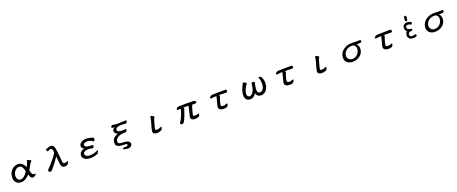

<svg xmlns="http://www.w3.org/2000/svg" viewBox="235 -2995 13030 5474"><g transform="rotate(-20 6750.0 -258.5)"><path d="M444.3 -486.8Q388.7 -486.8 339.4 -465.8Q264.2 -433.6 216.3 -365.2Q168 -296.4 159.7 -209.5Q157.7 -190.9 157.7 -173.8Q157.7 -141.6 164.6 -112.8Q177.2 -58.6 212.4 -23.4Q235.4 -0.5 267.1 13.7Q307.6 31.7 362.3 31.7Q428.7 31.7 491.2 -3.9Q553.7 -39.6 611.8 -104.5L617.2 -110.4Q622.6 -91.8 626.2 -80.6Q629.9 -69.3 634.3 -58.1Q643.6 -36.1 656.2 -18.6Q668.9 -1.5 685.3 9.3Q701.7 20 722.7 20Q742.7 20 771 3.9Q797.9 -11.2 813 -31.2Q822.8 -44.4 822.8 -56.6Q822.8 -62 820.3 -63Q819.8 -63 818.4 -63Q816.9 -63 811 -61.5Q805.2 -60.1 796.9 -60.1Q750.5 -60.1 726.3 -93.5Q702.1 -127 688 -206.1Q716.8 -253.9 738.8 -300.3Q760.7 -346.7 789.1 -389.2Q791.5 -393.1 796.9 -399.2Q802.2 -405.3 808.1 -412.1Q821.3 -427.2 832 -436Q837.9 -440.9 837.9 -445.8Q837.9 -452.1 828.6 -461.4Q824.7 -465.3 819.8 -469.2Q806.6 -478.5 788.6 -486.3Q754.4 -500.5 731 -500.5Q718.8 -500.5 715.3 -496.6L713.4 -493.7Q712.4 -470.7 706.1 -448.2Q694.3 -409.2 668.5 -362.8Q657.2 -342.8 642.1 -314L639.2 -325.2Q628.9 -368.2 606.9 -398.9Q574.7 -443.4 529.3 -465.8Q515.1 -473.1 500 -477.5Q470.2 -486.8 444.3 -486.8ZM372.1 -46.4Q329.1 -46.4 298.8 -76.7Q276.9 -98.6 266.1 -130.9Q258.3 -155.8 258.3 -184.6Q258.3 -219.7 271.7 -258.3Q285.2 -296.9 309.6 -329.3Q334 -361.8 367.4 -383.3Q400.9 -404.8 442.4 -404.8Q477.1 -404.8 500 -389.2Q522.9 -374 538.3 -348.6Q553.7 -323.2 564.5 -289.6Q574.7 -255.9 584 -215.8Q542.5 -153.8 505.4 -116.7Q466.8 -78.1 427.2 -59.6Q399.4 -46.4 372.1 -46.4Z M1370.1 -538.6Q1377.9 -538.6 1387.7 -543.7Q1397.5 -548.8 1406.2 -553.7Q1420.9 -561.5 1433.1 -567.1Q1445.3 -572.8 1458 -572.8Q1474.6 -572.8 1485.4 -567.9Q1496.1 -563 1502.4 -554Q1508.8 -544.9 1512.7 -532.7Q1518.1 -517.6 1520 -506.3L1528.8 -443.4Q1495.6 -384.8 1435.1 -307.1Q1376 -231.4 1311.5 -158.7Q1243.7 -82 1204.1 -46.4Q1189 -32.2 1189 -14.2Q1189 -4.4 1193.1 3.9Q1197.3 12.2 1202.4 17.3Q1207.5 22.5 1212.9 25.9Q1226.1 34.7 1244.1 34.7Q1270 34.7 1293 11.7Q1297.9 6.8 1304.2 -1Q1362.3 -70.3 1428.2 -156.7Q1490.7 -238.8 1537.6 -309.1L1543.9 -318.8L1545.4 -307.1Q1556.2 -229 1559.1 -165Q1562 -101.1 1573.2 -56.2Q1584 -12.2 1610.6 11.7Q1637.2 35.6 1696.3 35.6Q1723.6 35.6 1744.1 22.9Q1765.6 10.3 1780.3 -7.8Q1794.9 -25.9 1802.5 -46.1Q1810.1 -66.4 1810.1 -80.1Q1810.1 -82.5 1809.1 -83.5Q1807.1 -85.4 1802 -85.4Q1796.9 -85.4 1788.1 -82Q1761.7 -70.8 1755.1 -68.4Q1748.5 -65.9 1741.2 -64Q1727.1 -60.1 1713.9 -60.1Q1695.3 -60.1 1683.6 -65.9Q1662.1 -76.7 1656.2 -101.6Q1653.8 -112.8 1652.8 -124.5Q1650.9 -146 1639.2 -272Q1635.3 -314 1630.4 -356L1621.1 -435.5Q1613.3 -501.5 1605 -545.9Q1589.8 -607.9 1562.5 -631.8Q1537.6 -653.8 1493.7 -653.8Q1465.8 -653.8 1445.8 -647Q1428.2 -641.6 1418.5 -636.7Q1401.4 -628.9 1388.2 -623.3Q1375 -617.7 1358.4 -617.7Q1354 -617.7 1352.5 -618.2Q1351.1 -618.7 1349.6 -618.7Q1342.3 -618.7 1339.8 -615.7Q1336.9 -610.8 1336.9 -605.2Q1336.9 -599.6 1338.4 -592.8Q1344.2 -570.3 1348.1 -561.5Q1352.1 -552.7 1356 -547.9L1358.9 -544.4Q1364.7 -538.6 1370.1 -538.6Z M2696.3 -356Q2707 -356 2720.7 -374.8Q2734.4 -393.6 2739.7 -418Q2741.2 -422.9 2741.2 -427.7Q2741.2 -432.6 2740.7 -437.7Q2740.2 -442.9 2740.2 -445.3Q2735.4 -453.1 2712.6 -463.1Q2689.9 -473.1 2657.5 -481.9Q2625 -490.7 2587.6 -497.1Q2550.3 -503.4 2521 -503.4Q2464.4 -503.4 2423.3 -490.2Q2368.7 -473.1 2336.4 -440.9Q2320.8 -425.8 2312 -408.2Q2298.3 -381.8 2298.3 -356.4Q2298.3 -331.1 2312 -305.2Q2325.7 -279.8 2365.2 -259.8L2378.9 -252.9L2363.8 -251.5Q2335 -248.5 2308.6 -235.8Q2268.1 -216.3 2243.2 -180.7Q2234.9 -168.9 2228.5 -155.3Q2216.3 -128.9 2216.3 -97.7Q2216.3 -53.2 2239.3 -22.9Q2262.7 7.3 2296.6 25.9Q2330.6 44.4 2370.1 52.7Q2409.7 61 2441.4 61Q2516.1 61 2571.8 47.9Q2627.4 34.7 2661.1 20.5Q2688 7.3 2701.2 -21.2Q2714.4 -49.8 2714.4 -80.1Q2714.4 -83.5 2711.4 -86.4Q2710.4 -87.4 2709.5 -87.4Q2708.5 -87.4 2708 -86.9Q2702.1 -85.4 2689.9 -78.4Q2677.7 -71.3 2671.4 -67.6Q2665 -64 2661.6 -62.5Q2624.5 -43.5 2564 -29.8Q2515.1 -19 2457.3 -19Q2399.4 -19 2359.9 -41Q2318.8 -64 2318.8 -110.4Q2318.8 -134.3 2332 -151.9Q2356.4 -185.1 2414.6 -195.8Q2441.9 -200.7 2472.2 -200.7Q2502.4 -200.7 2533.2 -196.8Q2564.5 -192.9 2591.3 -182.6Q2597.2 -181.2 2603.3 -180.2Q2609.4 -179.2 2610.4 -179.2Q2616.2 -179.2 2622.6 -187.5Q2635.7 -205.1 2645 -235.8Q2648.9 -247.6 2648.9 -252.4Q2648.9 -257.3 2645.8 -260.5Q2642.6 -263.7 2635.3 -265.6Q2619.1 -271 2597.2 -272.5Q2575.2 -273.9 2561.5 -273.9Q2547.9 -273.9 2543 -273.9Q2538.1 -273.9 2533.7 -274.4Q2524.9 -274.9 2519 -275.9Q2443.4 -282.2 2416.5 -309.1Q2408.2 -317.4 2404.3 -328.1Q2398.9 -341.8 2398.9 -357.4Q2399.4 -373.5 2413.6 -386.7Q2438 -409.2 2484.9 -417.5Q2507.3 -421.4 2529.3 -421.4Q2567.4 -419.4 2609.9 -405.3Q2628.9 -398.4 2644.3 -389.9Q2659.7 -381.3 2669.9 -373Q2680.2 -364.7 2686.5 -360.4Q2692.9 -356 2696.3 -356Z M3232.9 -106.4Q3232.9 -61 3253.9 -35.2Q3274.9 -8.8 3311.3 5.1Q3347.7 19 3395.3 23.9Q3442.9 28.8 3495.1 30.8Q3515.1 30.8 3521.7 31.5Q3528.3 32.2 3531.2 32.7Q3552.7 36.1 3563.5 46.9Q3570.3 53.2 3570.3 63.5Q3570.3 79.1 3557.6 87.4Q3540 98.6 3514.2 99.6Q3502.9 100.1 3495.1 100.1Q3448.7 100.1 3426.8 107.4Q3405.8 113.8 3403.3 122.1Q3402.8 123 3402.8 123.8Q3402.8 124.5 3402.8 125.2Q3402.8 126 3403.3 127.4Q3405.3 132.8 3412.6 138.7Q3427.2 149.9 3457.5 158.7Q3469.7 162.6 3487.3 164.6Q3529.3 168.9 3548.8 169.9L3560.5 170.4Q3593.8 169.4 3617.7 156.7Q3652.3 138.2 3667.5 106Q3676.8 85.9 3676.8 65.9Q3676.8 54.7 3673.3 43.9Q3667 21 3648.2 4.6Q3629.4 -11.7 3605.2 -21.7Q3581.1 -31.7 3554.2 -36.1Q3526.9 -40.5 3504.9 -40.5Q3462.9 -42.5 3429.7 -44.4Q3396.5 -46.4 3374.5 -53.2Q3349.1 -60.5 3336.4 -75.9Q3323.7 -91.3 3323.7 -118.2Q3323.7 -148.4 3336.9 -174.3Q3356 -211.9 3397.9 -238.8Q3436.5 -263.7 3490.2 -275.9Q3522 -285.6 3556.2 -286.6Q3589.4 -287.6 3612.3 -289.6Q3630.4 -289.6 3641.1 -291Q3654.8 -293 3663.1 -300.8Q3667 -304.7 3671.4 -313Q3675.3 -320.3 3679.7 -333.3Q3684.1 -346.2 3685.5 -353.5Q3687 -360.8 3687 -365.2Q3687 -369.6 3686.5 -371.1Q3686 -372.6 3684.6 -374Q3683.1 -375.5 3679.4 -376.5Q3675.8 -377.4 3672.1 -377.4Q3668.5 -377.4 3660.2 -376Q3651.9 -374.5 3638.7 -373Q3607.9 -369.6 3577.1 -369.6Q3495.1 -369.6 3458.5 -384.8Q3419.4 -400.4 3419.4 -443.4Q3419.4 -478 3454.1 -499.5Q3501.5 -528.8 3607.4 -528.8Q3626 -528.8 3640.1 -527.8Q3661.1 -525.9 3686.5 -523.9Q3717.8 -521 3724.1 -521Q3730.5 -521 3738.3 -523.9Q3748 -527.8 3754.9 -534.7Q3768.6 -548.3 3777.8 -581.5H3778.3Q3780.3 -587.4 3780.3 -590.3Q3780.3 -596.2 3776.9 -599.6Q3772 -603.5 3765.1 -605.5Q3763.7 -606 3763.7 -606Q3736.3 -606 3706.5 -604Q3676.8 -602.1 3627.4 -602.1Q3578.1 -602.1 3520.5 -599.1Q3508.3 -598.6 3498.5 -598.6Q3488.8 -598.6 3475.3 -598.9Q3461.9 -599.1 3441.9 -601.1Q3416 -604 3391.6 -608.4Q3383.8 -609.9 3377.9 -610.8Q3372.1 -611.8 3369.6 -612.3Q3363.8 -613.3 3357.9 -614.5Q3352.1 -615.7 3350.6 -615.7Q3335.9 -615.7 3319.3 -594.2Q3312.5 -585.4 3308.3 -575.4Q3304.2 -565.4 3304.2 -558.6Q3304.2 -550.8 3309.6 -546.4Q3320.8 -536.6 3343.8 -534.7Q3354.5 -533.7 3360.4 -533.7Q3369.1 -533.7 3373.5 -534.2Q3380.9 -534.7 3385.7 -534.7H3408.7L3387.2 -526.4Q3366.7 -518.1 3352.5 -503.9Q3332.5 -483.4 3326.7 -456.1Q3323.7 -442.9 3323.7 -432.6Q3323.7 -415 3331.1 -399.9Q3339.8 -382.3 3355 -367.2Q3375.5 -346.7 3404.3 -332L3413.6 -327.6Q3384.3 -317.4 3367.7 -309.6Q3334.5 -294.9 3312 -277.3Q3277.8 -251 3260.7 -222.4Q3243.7 -193.8 3238.3 -164.1Q3232.9 -134.3 3232.9 -106.4Z M4651.9 -89.4Q4649.9 -95.7 4647.5 -95.7Q4647 -95.7 4646.5 -95.7Q4639.6 -92.8 4631.8 -87.9Q4590.3 -67.4 4561.5 -59.8Q4532.7 -52.2 4510.7 -52.2Q4482.9 -52.2 4471.2 -60.5Q4458.5 -68.8 4458.5 -84Q4458.5 -103.5 4489.7 -216.8Q4502.4 -262.7 4515.6 -308.1L4536.6 -378.9Q4539.1 -387.7 4545.2 -395Q4551.3 -402.3 4555.2 -406.7Q4566.4 -418.5 4566.4 -422.4Q4566.4 -424.3 4563 -428.5Q4559.6 -432.6 4555.4 -437Q4551.3 -441.4 4542.5 -447.8Q4524.9 -460.9 4505.6 -469.5Q4486.3 -478 4469.2 -478Q4454.6 -478 4449.7 -464.4Q4448.2 -460 4448.2 -456.8Q4448.2 -453.6 4449 -449.2Q4449.7 -444.8 4449.7 -439Q4449.7 -433.1 4449.2 -427.7Q4446.8 -408.2 4430.7 -345.7Q4422.4 -313.5 4412.1 -277.3Q4383.8 -178.2 4378.9 -158.9Q4374 -139.6 4372.1 -132.3Q4370.1 -124 4365.7 -106.9Q4356.9 -70.3 4356.9 -47.9Q4356.9 -6.3 4388.7 16.1Q4420.4 38.6 4483.4 38.6Q4514.2 38.6 4545.4 30.3Q4574.7 22.9 4607.9 8.8Q4618.2 4.4 4626.5 -6.3Q4643.1 -27.3 4648.9 -60.1Q4651.9 -75.2 4651.9 -89.4Z M5528.3 -469.2Q5427.7 -469.2 5298.8 -463.4Q5290 -463.4 5268.6 -451.7Q5248 -440.4 5235.8 -413.1Q5235.8 -409.2 5234.9 -405.8Q5233.9 -402.3 5233.6 -401.1Q5233.4 -399.9 5233.4 -399.4Q5233.4 -391.6 5241.2 -385.3Q5247.1 -380.4 5262.2 -376.5Q5278.3 -378.4 5295.7 -380.4Q5313 -382.3 5349.1 -384.8Q5338.4 -335.9 5318.8 -280.8Q5277.8 -161.6 5231.4 -77.1Q5208 -34.2 5190.4 -13.2Q5185.5 -1.5 5185.5 9.3Q5185.5 22 5195.3 31.7Q5208 44.4 5233.4 44.4Q5255.4 44.4 5271.5 33.2Q5301.8 11.2 5319.8 -31.2Q5328.1 -50.8 5335 -65.4Q5355.5 -110.4 5375 -159.2Q5407.7 -242.2 5432.6 -323.2Q5441.9 -352.1 5441.9 -358.4Q5441.9 -362.3 5440.4 -365.2Q5437.5 -370.6 5424.8 -388.2H5433.6Q5444.3 -388.2 5452.6 -388.7Q5466.8 -389.2 5475.3 -389.2Q5483.9 -389.2 5484.9 -389.2Q5485.8 -389.2 5486.6 -389.2Q5487.3 -389.2 5488 -389.2Q5488.8 -389.2 5489.7 -389.2Q5490.7 -389.2 5491.7 -389.2Q5492.7 -389.2 5493.9 -389.2Q5495.1 -389.2 5496.1 -388.9Q5497.1 -388.7 5498 -388.7Q5500.5 -388.7 5504.9 -388.7Q5515.6 -388.2 5529.8 -388.2Q5543.9 -388.2 5553.7 -387.7Q5570.3 -387.2 5579.1 -387.2H5584.5Q5567.9 -297.9 5541.5 -203.6Q5518.6 -122.6 5512.2 -95.7Q5510.3 -85.4 5509.3 -76.7L5507.3 -59.6Q5507.3 -18.6 5538.6 6.8Q5569.8 32.7 5631.8 32.7Q5659.7 32.7 5691.4 25.9Q5723.1 19 5751 6.8Q5770 -3.9 5776.9 -24.7Q5783.7 -45.4 5783.7 -69.3Q5783.7 -79.6 5781.2 -79.6Q5780.8 -79.6 5776.9 -79.1Q5772.9 -78.6 5763.2 -78.6Q5692.9 -59.1 5659.2 -59.1Q5639.6 -59.1 5626 -65.9Q5610.8 -73.2 5610.8 -95.7Q5610.8 -107.9 5618.2 -139.2Q5636.7 -215.8 5670.4 -329.1Q5671.9 -335 5674.8 -339.4Q5680.2 -349.1 5685.1 -354.5Q5691.9 -362.8 5695.3 -366.7Q5694.3 -369.6 5689.9 -374L5682.1 -382.8L5693.8 -381.3Q5728.5 -377 5748.8 -377Q5769 -377 5782.2 -378.9Q5810.1 -384.3 5820.8 -395Q5829.1 -402.8 5829.1 -411.6Q5829.1 -420.9 5823.2 -431.2Q5819.8 -437 5818.6 -438.2Q5817.4 -439.5 5816.7 -440.4Q5815.9 -441.4 5815.2 -442.1Q5814.5 -442.9 5813.5 -443.4Q5804.7 -450.7 5793.2 -456.3Q5781.7 -461.9 5772 -464.6Q5762.2 -467.3 5755.9 -467.3Q5743.2 -467.3 5723.6 -466.8Q5704.1 -466.3 5683.1 -466.3Q5662.1 -466.3 5624.5 -467.8Q5586.9 -469.2 5528.3 -469.2Z M6645 -68.8Q6642.6 -77.1 6639.2 -77.1Q6638.7 -77.1 6638.7 -77.1Q6632.3 -76.2 6625 -72.3Q6567.9 -45.4 6515.6 -45.4Q6489.3 -45.4 6470.2 -54.7Q6449.7 -64.5 6449.7 -89.8Q6449.7 -103 6453.6 -124.8Q6457.5 -146.5 6463.9 -169.9Q6477.5 -220.2 6489.7 -255.4L6522.9 -353Q6521.5 -355.5 6521 -356Q6517.6 -358.9 6493.2 -376.5H6506.8Q6597.7 -376.5 6674.3 -372.1L6715.8 -369.6Q6737.3 -369.6 6750 -384.3Q6756.8 -391.6 6759.8 -402.8Q6761.2 -407.2 6761.2 -413.6Q6761.2 -418.9 6759.3 -426.8Q6755.9 -441.9 6746.3 -449.2Q6736.8 -456.5 6731.4 -456.5Q6706.1 -456.5 6672.9 -455.6Q6639.6 -454.6 6589.4 -454.6Q6539.1 -454.6 6471.2 -454.1Q6403.3 -453.6 6335.9 -450.7Q6316.4 -450.7 6299.3 -443.8Q6264.2 -430.7 6246.6 -407.7Q6238.8 -397.9 6237.8 -389.6Q6237.8 -386.7 6238.3 -382.3Q6240.7 -369.1 6252 -362.3Q6255.9 -359.9 6263.2 -359.9Q6264.6 -359.9 6267.1 -359.9Q6300.3 -368.2 6340.8 -371.1Q6360.8 -372.6 6376 -373Q6401.4 -374.5 6424.3 -376Q6418.5 -340.8 6408.2 -299.3Q6386.7 -213.4 6372.1 -161.1Q6358.4 -111.3 6354.5 -94.7Q6350.6 -78.1 6350.6 -62.5Q6350.6 -46.9 6355.5 -33.2Q6365.7 -7.3 6385.3 8.8Q6405.3 25.4 6433.1 32.7Q6461.4 40.5 6492.2 40.5Q6514.6 40.5 6541.5 38.1Q6568.4 35.6 6591.3 24.9Q6614.3 14.2 6629.9 -7.8Q6645 -29.3 6645 -68.8Z M7148.9 -133.8Q7148.9 -87.4 7160.2 -53.7Q7171.9 -19 7193.8 2.4Q7213.9 22.9 7242.7 33.2Q7271.5 43.5 7304.7 43.5Q7337.9 43.5 7365.2 34.2Q7408.2 19 7439.5 -12.7Q7457.5 -30.8 7471.7 -54.7Q7476.1 -61.5 7484.4 -78.6L7487.8 -67.9Q7503.9 -11.2 7541.7 16.1Q7579.6 43.5 7630.6 43.5Q7681.6 43.5 7724.1 21.5Q7766.6 -0.5 7797.9 -40.3Q7829.1 -80.1 7846.9 -137Q7864.7 -193.8 7864.7 -263.7Q7864.7 -301.8 7856.4 -337.4Q7848.1 -374 7825.2 -423.8Q7817.9 -439.5 7802.2 -451.2Q7786.1 -462.9 7770.3 -468.3Q7754.4 -473.6 7742.7 -473.6Q7735.4 -473.6 7732.9 -471.2Q7731.9 -470.2 7731.9 -468.3Q7731.9 -466.3 7731.9 -464.8Q7732.4 -462.4 7733.4 -459Q7734.4 -455.6 7740.2 -441.9Q7754.4 -401.4 7761.7 -355.7Q7769 -310.1 7769 -265.6Q7769 -221.2 7759.8 -180.7Q7740.7 -98.1 7687 -64Q7660.6 -47.4 7627 -47.4Q7603 -47.4 7587.9 -59.6Q7573.7 -71.3 7565.9 -88.9Q7558.1 -106.4 7555.7 -126.2Q7553.2 -146 7553.2 -164.6Q7553.2 -183.1 7556.2 -207Q7559.1 -231 7563.5 -255.4Q7572.8 -305.2 7583 -339.4Q7587.9 -350.1 7587.9 -360.4Q7587.9 -372.1 7578.1 -381.8Q7564.5 -395.5 7534.7 -397.9Q7531.2 -397.9 7528.3 -397.9Q7508.8 -397.9 7500.5 -390.1L7498 -386.7Q7488.8 -372.6 7486.8 -349.1Q7482.9 -290.5 7469.7 -235.8Q7441.9 -122.6 7383.3 -70.8Q7353 -44.4 7317.4 -44.4Q7286.1 -44.4 7263.7 -66.9Q7241.7 -88.9 7241.7 -133.8Q7241.7 -174.3 7254.2 -215.3Q7266.6 -256.3 7284.2 -293.7Q7301.8 -331.1 7322.3 -362.8Q7343.3 -394 7360.8 -416Q7362.8 -418.9 7362.8 -421.4Q7362.8 -427.7 7354 -437Q7341.8 -448.7 7317.4 -460.4Q7302.2 -467.3 7290.3 -470Q7278.3 -472.7 7272.7 -472.7Q7267.1 -472.7 7263.2 -472.2Q7255.9 -470.7 7254.4 -463.9Q7252.4 -453.6 7250 -448Q7247.6 -442.4 7246.1 -439Q7242.2 -430.2 7239.3 -424.8Q7198.7 -350.6 7177.2 -285.6Q7164.6 -248 7156.7 -209Q7148.9 -170.4 7148.9 -133.8Z M8645 -68.8Q8642.6 -77.1 8639.2 -77.1Q8638.7 -77.1 8638.7 -77.1Q8632.3 -76.2 8625 -72.3Q8567.9 -45.4 8515.6 -45.4Q8489.3 -45.4 8470.2 -54.7Q8449.7 -64.5 8449.7 -89.8Q8449.7 -103 8453.6 -124.8Q8457.5 -146.5 8463.9 -169.9Q8477.5 -220.2 8489.7 -255.4L8522.9 -353Q8521.5 -355.5 8521 -356Q8517.6 -358.9 8493.2 -376.5H8506.8Q8597.7 -376.5 8674.3 -372.1L8715.8 -369.6Q8737.3 -369.6 8750 -384.3Q8756.8 -391.6 8759.8 -402.8Q8761.2 -407.2 8761.2 -413.6Q8761.2 -418.9 8759.3 -426.8Q8755.9 -441.9 8746.3 -449.2Q8736.8 -456.5 8731.4 -456.5Q8706.1 -456.5 8672.9 -455.6Q8639.6 -454.6 8589.4 -454.6Q8539.1 -454.6 8471.2 -454.1Q8403.3 -453.6 8335.9 -450.7Q8316.4 -450.7 8299.3 -443.8Q8264.2 -430.7 8246.6 -407.7Q8238.8 -397.9 8237.8 -389.6Q8237.8 -386.7 8238.3 -382.3Q8240.7 -369.1 8252 -362.3Q8255.9 -359.9 8263.2 -359.9Q8264.6 -359.9 8267.1 -359.9Q8300.3 -368.2 8340.8 -371.1Q8360.8 -372.6 8376 -373Q8401.4 -374.5 8424.3 -376Q8418.5 -340.8 8408.2 -299.3Q8386.7 -213.4 8372.1 -161.1Q8358.4 -111.3 8354.5 -94.7Q8350.6 -78.1 8350.6 -62.5Q8350.6 -46.9 8355.5 -33.2Q8365.7 -7.3 8385.3 8.8Q8405.3 25.4 8433.1 32.7Q8461.4 40.5 8492.2 40.5Q8514.6 40.5 8541.5 38.1Q8568.4 35.6 8591.3 24.9Q8614.3 14.2 8629.9 -7.8Q8645 -29.3 8645 -68.8Z M9651.9 -89.4Q9649.9 -95.7 9647.5 -95.7Q9647 -95.7 9646.5 -95.7Q9639.6 -92.8 9631.8 -87.9Q9590.3 -67.4 9561.5 -59.8Q9532.7 -52.2 9510.7 -52.2Q9482.9 -52.2 9471.2 -60.5Q9458.5 -68.8 9458.5 -84Q9458.5 -103.5 9489.7 -216.8Q9502.4 -262.7 9515.6 -308.1L9536.6 -378.9Q9539.1 -387.7 9545.2 -395Q9551.3 -402.3 9555.2 -406.7Q9566.4 -418.5 9566.4 -422.4Q9566.4 -424.3 9563 -428.5Q9559.6 -432.6 9555.4 -437Q9551.3 -441.4 9542.5 -447.8Q9524.9 -460.9 9505.6 -469.5Q9486.3 -478 9469.2 -478Q9454.6 -478 9449.7 -464.4Q9448.2 -460 9448.2 -456.8Q9448.2 -453.6 9449 -449.2Q9449.7 -444.8 9449.7 -439Q9449.7 -433.1 9449.2 -427.7Q9446.8 -408.2 9430.7 -345.7Q9422.4 -313.5 9412.1 -277.3Q9383.8 -178.2 9378.9 -158.9Q9374 -139.6 9372.1 -132.3Q9370.1 -124 9365.7 -106.9Q9356.9 -70.3 9356.9 -47.9Q9356.9 -6.3 9388.7 16.1Q9420.4 38.6 9483.4 38.6Q9514.2 38.6 9545.4 30.3Q9574.7 22.9 9607.9 8.8Q9618.2 4.4 9626.5 -6.3Q9643.1 -27.3 9648.9 -60.1Q9651.9 -75.2 9651.9 -89.4Z M10682.1 -393.6Q10715.3 -392.1 10735.4 -392.1Q10793 -392.1 10816.9 -402.3Q10831.5 -408.7 10836.4 -418.5Q10840.3 -427.2 10840.3 -438.5Q10840.3 -440.9 10840.3 -442.9V-443.4Q10840.3 -452.1 10836.4 -458Q10832.5 -464.8 10827.4 -468.8Q10822.3 -472.7 10817.6 -474.4Q10813 -476.1 10811.5 -476.1Q10794.4 -476.1 10785.2 -474.6Q10770 -472.2 10752.2 -472.2Q10734.4 -472.2 10710.4 -472.7Q10686.5 -473.1 10660.6 -474.1Q10608.9 -476.1 10557.6 -476.1Q10441.4 -476.1 10346.7 -421.4Q10306.2 -397.9 10274.4 -366.2Q10237.3 -329.1 10214.8 -283.2Q10187 -226.6 10187 -162.1Q10187 -125 10200.4 -89.1Q10213.9 -53.2 10241.9 -25.1Q10270 2.9 10313.7 20.3Q10357.4 37.6 10418 37.6Q10485.4 37.6 10544.4 16.6Q10615.7 -9.3 10664.6 -58.1Q10696.8 -90.3 10717.3 -132.3Q10742.7 -184.6 10742.7 -247.1Q10742.7 -287.1 10729 -324.2Q10714.8 -360.8 10690.4 -385.7ZM10641.1 -182.6Q10612.3 -118.7 10556.2 -80.6Q10537.6 -68.4 10517.6 -59.6Q10476.6 -41.5 10432.6 -41.5Q10402.3 -41.5 10376 -51.8Q10320.8 -72.3 10298.8 -124Q10287.6 -150.4 10287.6 -182.6Q10287.6 -227.5 10307.1 -266.6Q10335.9 -324.2 10391.1 -360.4Q10408.7 -371.6 10428.2 -379.9Q10461.4 -394 10508.3 -398.9Q10538.1 -401.9 10576.2 -401.9H10577.1Q10625.5 -381.3 10643.1 -346.7Q10651.9 -329.6 10656.2 -311.5Q10660.6 -293.5 10660.6 -271.5Q10660.6 -249.5 10655.8 -226.6Q10650.9 -203.6 10641.1 -182.6Z M11645 -68.8Q11642.6 -77.1 11639.2 -77.1Q11638.7 -77.1 11638.7 -77.1Q11632.3 -76.2 11625 -72.3Q11567.9 -45.4 11515.6 -45.4Q11489.3 -45.4 11470.2 -54.7Q11449.7 -64.5 11449.7 -89.8Q11449.7 -103 11453.6 -124.8Q11457.5 -146.5 11463.9 -169.9Q11477.5 -220.2 11489.7 -255.4L11522.9 -353Q11521.5 -355.5 11521 -356Q11517.6 -358.9 11493.2 -376.5H11506.8Q11597.7 -376.5 11674.3 -372.1L11715.8 -369.6Q11737.3 -369.6 11750 -384.3Q11756.8 -391.6 11759.8 -402.8Q11761.2 -407.2 11761.2 -413.6Q11761.2 -418.9 11759.3 -426.8Q11755.9 -441.9 11746.3 -449.2Q11736.8 -456.5 11731.4 -456.5Q11706.1 -456.5 11672.9 -455.6Q11639.6 -454.6 11589.4 -454.6Q11539.1 -454.6 11471.2 -454.1Q11403.3 -453.6 11335.9 -450.7Q11316.4 -450.7 11299.3 -443.8Q11264.2 -430.7 11246.6 -407.7Q11238.8 -397.9 11237.8 -389.6Q11237.8 -386.7 11238.3 -382.3Q11240.7 -369.1 11252 -362.3Q11255.9 -359.9 11263.2 -359.9Q11264.6 -359.9 11267.1 -359.9Q11300.3 -368.2 11340.8 -371.1Q11360.8 -372.6 11376 -373Q11401.4 -374.5 11424.3 -376Q11418.5 -340.8 11408.2 -299.3Q11386.7 -213.4 11372.1 -161.1Q11358.4 -111.3 11354.5 -94.7Q11350.6 -78.1 11350.6 -62.5Q11350.6 -46.9 11355.5 -33.2Q11365.7 -7.3 11385.3 8.8Q11405.3 25.4 11433.1 32.7Q11461.4 40.5 11492.2 40.5Q11514.6 40.5 11541.5 38.1Q11568.4 35.6 11591.3 24.9Q11614.3 14.2 11629.9 -7.8Q11645 -29.3 11645 -68.8Z M12256.8 -214.4 12269.5 -213.9Q12293.9 -213.9 12314 -225.1L12322.8 -242.2Q12323.2 -244.6 12323.2 -247.1Q12323.2 -262.2 12314.9 -272.9Q12287.6 -283.7 12256.3 -287.6Q12219.2 -292.5 12201.7 -310.1Q12188 -323.7 12181.2 -347.7Q12178.7 -357.4 12178.7 -363.8Q12178.7 -370.1 12179.2 -375Q12181.2 -387.2 12191.9 -397.9Q12207.5 -413.6 12233.9 -418.5Q12243.7 -419.9 12253.4 -419.9Q12271.5 -419.9 12289.1 -413.6Q12314.9 -404.8 12332.5 -392.1Q12335 -391.6 12339.4 -391.6Q12343.8 -391.6 12350.3 -393.6Q12356.9 -395.5 12362.8 -400.4L12371.6 -418.5Q12372.6 -423.3 12372.6 -428.7Q12372.6 -445.8 12361.3 -458.5Q12340.3 -475.6 12314.2 -482.2Q12288.1 -488.8 12256.3 -491.7Q12249 -492.2 12241.7 -492.2Q12218.8 -492.2 12196.8 -484.9Q12168.5 -475.6 12141.6 -450.7Q12115.7 -426.8 12111.8 -389.2Q12110.8 -377.4 12110.8 -368.2Q12110.8 -340.8 12116.7 -317.4Q12125 -284.7 12153.3 -260.3L12156.2 -257.8Q12125.5 -213.4 12115.7 -174.8Q12110.4 -152.8 12110.4 -132.1Q12110.4 -111.3 12117.2 -93.3Q12127 -69.8 12147.9 -46.4Q12168.5 -23.4 12201.7 -14.9Q12234.9 -6.3 12269.5 -4.4Q12299.3 -4.4 12324.7 -10Q12350.1 -15.6 12372.6 -28.3L12381.3 -45.9Q12381.8 -48.8 12381.8 -51.3Q12381.8 -67.4 12373 -79.6L12356 -88.4Q12323.2 -82.5 12282.2 -76.7Q12265.6 -74.2 12254.4 -74.2Q12223.6 -74.2 12209 -84Q12190.4 -96.7 12186 -129.9Q12185.1 -136.7 12185.1 -140.1Q12185.1 -143.6 12185.3 -147.7Q12185.5 -151.9 12186.8 -158.4Q12188 -165 12190.4 -170.9Q12195.3 -183.1 12205.1 -192.4Q12227.1 -214.4 12256.8 -214.4ZM12241.7 -524.9Q12253.4 -524.9 12265.1 -530.8Q12274.4 -540.5 12279.8 -554.7L12291.5 -646.5L12287.6 -666.5Q12278.3 -682.6 12262.2 -687L12242.7 -684.1Q12217.8 -669.9 12215.3 -639.2Q12211.4 -602.5 12211.4 -580.3Q12211.4 -558.1 12213.4 -545.4Q12223.6 -528.3 12238.8 -524.9Q12240.2 -524.9 12241.7 -524.9Z M13182.1 -393.6Q13215.3 -392.1 13235.4 -392.1Q13293 -392.1 13316.9 -402.3Q13331.5 -408.7 13336.4 -418.5Q13340.3 -427.2 13340.3 -438.5Q13340.3 -440.9 13340.3 -442.9V-443.4Q13340.3 -452.1 13336.4 -458Q13332.5 -464.8 13327.4 -468.8Q13322.3 -472.7 13317.6 -474.4Q13313 -476.1 13311.5 -476.1Q13294.4 -476.1 13285.2 -474.6Q13270 -472.2 13252.2 -472.2Q13234.4 -472.2 13210.4 -472.7Q13186.5 -473.1 13160.6 -474.1Q13108.9 -476.1 13057.6 -476.1Q12941.4 -476.1 12846.7 -421.4Q12806.2 -397.9 12774.4 -366.2Q12737.3 -329.1 12714.8 -283.2Q12687 -226.6 12687 -162.1Q12687 -125 12700.4 -89.1Q12713.9 -53.2 12741.9 -25.1Q12770 2.9 12813.7 20.3Q12857.4 37.6 12918 37.6Q12985.4 37.6 13044.4 16.6Q13115.7 -9.3 13164.6 -58.1Q13196.8 -90.3 13217.3 -132.3Q13242.7 -184.6 13242.7 -247.1Q13242.7 -287.1 13229 -324.2Q13214.8 -360.8 13190.4 -385.7ZM13141.1 -182.6Q13112.3 -118.7 13056.2 -80.6Q13037.6 -68.4 13017.6 -59.6Q12976.6 -41.5 12932.6 -41.5Q12902.3 -41.5 12876 -51.8Q12820.8 -72.3 12798.8 -124Q12787.6 -150.4 12787.6 -182.6Q12787.6 -227.5 12807.1 -266.6Q12835.9 -324.2 12891.1 -360.4Q12908.7 -371.6 12928.2 -379.9Q12961.4 -394 13008.3 -398.9Q13038.1 -401.9 13076.2 -401.9H13077.1Q13125.5 -381.3 13143.1 -346.7Q13151.9 -329.6 13156.2 -311.5Q13160.6 -293.5 13160.6 -271.5Q13160.6 -249.5 13155.8 -226.6Q13150.9 -203.6 13141.1 -182.6Z"/></g></svg>

Font: Bakudai
Style: Light
Weight: 300
Version: Version 1.48